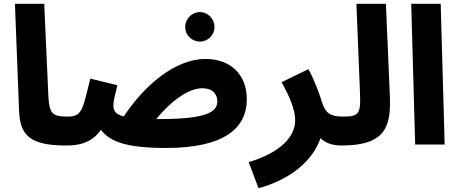

<svg xmlns="http://www.w3.org/2000/svg" viewBox="-20 -765 2429 1016"><path d="M329 5C388 5 419 -27 419 -73C419 -115 396 -148 339 -148C259 -148 241 -161 236 -256L214 -745H59L81 -178C86 -52 135 5 329 5Z M1038 -545C1080 -545 1115 -579 1115 -622C1115 -665 1080 -701 1038 -701C995 -701 960 -665 960 -622C960 -579 995 -545 1038 -545ZM858 18C1166 18 1286 -86 1286 -240C1286 -365 1206 -453 1067 -453C910 -453 747 -318 635 -149C590 -160 580 -180 580 -209C580 -227 587 -258 601 -314L458 -349C419 -197 419 -148 340 -148L330 5C396 5 464 -7 514 -78C558 -22 631 18 858 18ZM1051 -298C1106 -298 1130 -266 1130 -229C1130 -170 1068 -135 821 -135C816 -135 811 -135 807 -135C878 -223 973 -298 1051 -298Z M1348 231C1521 184 1637 82 1676 -34C1701 -9 1738 5 1786 5C1845 5 1876 -27 1876 -73C1876 -115 1853 -148 1796 -148C1729 -148 1702 -165 1684 -224C1672 -262 1646 -338 1612 -399L1470 -330C1512 -255 1542 -185 1542 -129C1542 -39 1460 44 1296 93Z M1787 5C2025 5 2049 -100 2043 -258L2022 -745H1866L1885 -274C1889 -167 1883 -148 1797 -148Z M2177 0H2333L2312 -745H2156Z"/></svg>

Font: Noto Sans Arabic UI XBd
Style: Regular
Weight: 800
Designer: Monotype Design Team, Nadine Chahine and Nizar Qandah
Foundry: Monotype Imaging Inc.
Version: Version 2.010